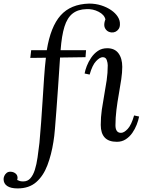

<svg xmlns="http://www.w3.org/2000/svg" viewBox="-145 -780 808 1071"><path d="M-47 271Q-85 271 -105 257.5Q-125 244 -125 219Q-125 211 -121 201.5Q-117 192 -108 184.5Q-99 177 -84 178Q-69 179 -58 188Q-47 197 -47 213Q-47 216 -49 224Q-41 228 -34 230Q-27 232 -15 232Q9 232 24.5 214.5Q40 197 49.5 167Q59 137 64.5 98Q70 59 75 17Q80 -37 84.5 -99Q89 -161 93 -224.5Q97 -288 101 -347.5Q105 -407 111 -458L24 -457L29 -500H116Q137 -631 193 -694Q249 -757 352 -760Q388 -760 419.5 -750Q451 -740 475 -723.5Q499 -707 512 -686.5Q525 -666 524 -644Q524 -629 517 -618.5Q510 -608 499.5 -603Q489 -598 477 -599Q459 -601 449 -611.5Q439 -622 437 -635Q435 -652 443 -672Q437 -698 405 -714.5Q373 -731 337 -729Q290 -728 260 -704.5Q230 -681 214.5 -631Q199 -581 193 -500H335L332 -461L190 -459Q184 -369 179 -295Q174 -221 169.5 -163Q165 -105 161.5 -61.5Q158 -18 153 11Q142 82 119.5 141.5Q97 201 57 236Q17 271 -47 271ZM507 11Q461 11 439 -13Q417 -37 417 -83Q417 -127 423 -168.5Q429 -210 436.5 -250.5Q444 -291 450 -332Q456 -373 456 -416Q456 -429 450.5 -445Q445 -461 428 -461Q412 -461 391 -439Q370 -417 355 -364L327 -370Q330 -388 339 -411.5Q348 -435 363.5 -458Q379 -481 401 -496Q423 -511 453 -511Q495 -511 516 -482.5Q537 -454 537 -407Q537 -377 531.5 -338.5Q526 -300 518 -256Q510 -212 504.5 -167.5Q499 -123 499 -81Q499 -61 506.5 -50Q514 -39 530 -39Q547 -39 567.5 -61Q588 -83 603 -136L631 -130Q627 -109 617.5 -84.5Q608 -60 593 -38.5Q578 -17 556.5 -3Q535 11 507 11Z"/></svg>

Font: Lora Italic
Style: Italic
Weight: 400
Italic angle: -3°
Designer: Olga Karpushina, Alexei Vanyashin (Cyrillic)
Foundry: Cyreal
Version: Version 2.210; ttfautohint (v1.8.1.43-b0c9)